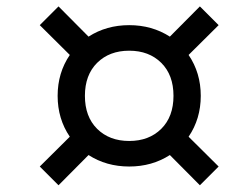

<svg xmlns="http://www.w3.org/2000/svg" viewBox="-20 -668 707 587"><path d="M473 -475.9Q435.5 -513 375 -513Q314.5 -513 277 -475.9Q239.6 -438.8 239.6 -375Q239.6 -311.2 277 -274.1Q314.5 -237 375 -237Q435.5 -237 473 -274.1Q510.4 -311.2 510.4 -375Q510.4 -438.8 473 -475.9ZM101.6 -591.1 158.9 -648.4 250.7 -556Q305.3 -591.1 375 -591.1Q444.7 -591.1 499.3 -556L591.1 -648.4L648.4 -591.1L556.6 -500Q593.8 -445.3 593.8 -375Q593.8 -304.7 556.6 -250L648.4 -158.9L591.1 -101.6L499.3 -194Q444.7 -158.9 375 -158.9Q305.3 -158.9 250.7 -194L158.9 -101.6L101.6 -158.9L193.4 -250Q156.2 -304.7 156.2 -375Q156.2 -445.3 193.4 -500Z"/></svg>

Font: Monoid
Style: Regular
Weight: 400
Width: 4
Monospace: yes
Designer: Andreas Larsen (@larsenwork)
Version: Version 0.61